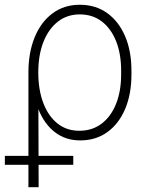

<svg xmlns="http://www.w3.org/2000/svg" viewBox="-28 -575 626 799"><path d="M90.3 204.1V-273.4Q90.3 -356.9 116.5 -420.4Q142.6 -483.9 190.7 -519.5Q238.8 -555.2 304.2 -555.2Q370.1 -555.2 418.2 -520.5Q466.3 -485.8 492.7 -424.1Q519 -362.3 519 -281.2V-265.6Q519 -183.6 492.9 -121.8Q466.8 -60.1 418.9 -25.4Q371.1 9.3 305.7 9.3Q244.6 9.3 200.2 -25.1Q155.8 -59.6 131.8 -120.6L132.8 204.1ZM131.3 -273.4V-271Q131.8 -199.2 152.6 -145.3Q173.3 -91.3 211.4 -61Q249.5 -30.8 301.8 -30.8Q356 -30.8 395 -60.5Q434.1 -90.3 455.1 -143.1Q476.1 -195.8 476.1 -265.6V-281.2Q476.1 -350.6 455.3 -403.1Q434.6 -455.6 396 -485.4Q357.4 -515.1 304.2 -515.1Q251 -515.1 212.2 -484.4Q173.3 -453.6 152.3 -399.4Q131.3 -345.2 131.3 -273.4ZM-7.8 110.8V73.7H276.9V110.8Z"/></svg>

Font: Inter Extra Light
Style: Regular
Weight: 200
Designer: Rasmus Andersson
Foundry: rsms
Version: Version 4.000;git-3c8e0fc